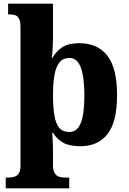

<svg xmlns="http://www.w3.org/2000/svg" viewBox="-20 -780 698 1040"><path d="M11 240V182H24Q44 182 59 177Q74 172 82.5 158Q91 144 91 117V-631Q91 -663 83.5 -678Q76 -693 63 -697.5Q50 -702 32 -702H24V-760H267V-576Q267 -559 266 -538Q265 -517 264 -498Q263 -479 260 -467H264Q285 -503 318 -524.5Q351 -546 409 -546Q509 -546 561.5 -478.5Q614 -411 614 -265Q614 -120 562.5 -54Q511 12 415 12Q357 12 323 -6.5Q289 -25 267 -61H263Q264 -50 264.5 -35.5Q265 -21 266 -4Q267 13 267 29.5Q267 46 267 60V115Q267 143 276 157.5Q285 172 299.5 177Q314 182 333 182H355V240ZM355 -65Q398 -65 417.5 -113.5Q437 -162 437 -263Q437 -360 418 -413Q399 -466 357 -466Q322 -466 302.5 -442.5Q283 -419 275 -374Q267 -329 267 -265Q267 -197 275 -152.5Q283 -108 302 -86.5Q321 -65 355 -65Z"/></svg>

Font: Noto Rashi Hebrew ExtraBold
Style: Regular
Weight: 800
Version: Version 1.006